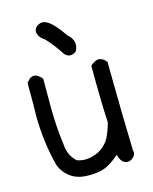

<svg xmlns="http://www.w3.org/2000/svg" viewBox="-114 -816 729 913"><g transform="rotate(-15 250.0 -360.0)"><path d="M272 -554Q251 -554 235 -582Q208 -623 174 -659Q147 -675 142 -703Q143 -719 154 -729Q169 -740 183 -740Q221 -740 281 -651Q310 -626 310 -598Q310 -582 301 -565Q286 -554 272 -554ZM220 20H201Q168 20 138 6Q91 -18 72 -68Q40 -193 40 -322L41 -375V-480L53 -493Q63 -505 79 -505Q97 -505 118 -480V-342Q118 -245 131 -150Q134 -98 172 -64Q193 -57 213 -57Q233 -57 252 -63Q298 -76 327 -116Q343 -138 361 -199Q355 -309 355 -481Q379 -501 395 -501Q409 -501 423 -490Q428 -483 434 -479Q437 -190 442 -41Q444 -36 444 -31Q444 -17 431 -5.5Q418 6 404 6Q374 6 362 -40Q315 1 281 11Q251 20 220 20Z"/></g></svg>

Font: Xiaolai SC
Style: Regular
Weight: 400
Designer: Nozomi Seto 瀬戸のぞみ
Version: Version 3.11;December 4, 2020;FontCreator 13.0.0.2613 64-bit